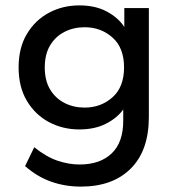

<svg xmlns="http://www.w3.org/2000/svg" viewBox="-20 -500 646 712"><path d="M280 192Q222 192 170.5 174Q119 156 73 116L107 46Q152 82 193.5 96Q235 110 275 110Q351 110 394 69Q437 28 437 -52V-94Q414 -62 372.5 -41Q331 -20 274 -20Q213 -20 162 -47Q111 -74 80 -125.5Q49 -177 49 -250Q49 -323 80 -374.5Q111 -426 162 -453Q213 -480 274 -480Q334 -480 376.5 -457Q419 -434 441 -400V-470H532V-66Q532 58 465 125Q398 192 280 192ZM294 -101Q354 -101 397 -139Q440 -177 440 -250Q440 -323 397 -361Q354 -399 294 -399Q253 -399 219.5 -382Q186 -365 166 -332Q146 -299 146 -250Q146 -201 166 -168Q186 -135 219.5 -118Q253 -101 294 -101Z"/></svg>

Font: Gantari Medium
Style: Regular
Weight: 500
Designer: Anugrah Pasau
Foundry: Lafontype
Version: Version 1.000; ttfautohint (v1.8.4.7-5d5b)